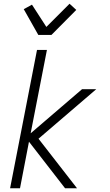

<svg xmlns="http://www.w3.org/2000/svg" viewBox="-20 -1007 590 1027"><path d="M392 0H328L135 -249L87 0H34L178 -740H231L144 -294L419 -530H495L186 -265ZM185 -820 107 -958 151 -982 228 -863 352 -987 388 -954 255 -820Z"/></svg>

Font: Lode Dark Term
Style: Italic
Weight: 400
Italic angle: -11°
Monospace: yes
Designer: Belleve Invis
Foundry: Belleve Invis
Version: Version 29.2.0